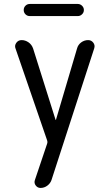

<svg xmlns="http://www.w3.org/2000/svg" viewBox="-20 -720 540 960"><path d="M215.8 -17.6 57.6 -477.5Q51.8 -492.2 61.5 -505.9Q71.3 -519.5 87.9 -519.5Q106.4 -519.5 122.6 -508.3Q138.7 -497.1 145.5 -477.5L257.8 -121.1Q257.8 -120.1 258.8 -120.1Q259.8 -120.1 259.8 -121.1L365.2 -477.5Q370.1 -496.1 385.7 -507.8Q401.4 -519.5 420.9 -519.5Q436.5 -519.5 446.3 -506.8Q456.1 -494.1 451.2 -478.5L237.3 180.7Q231.4 197.3 216.3 208.5Q201.2 219.7 182.6 219.7Q168 219.7 158.7 207.5Q149.4 195.3 154.3 180.7L215.8 -2Q218.8 -9.8 215.8 -17.6ZM128.9 -700.2H369.1Q380.9 -700.2 390.1 -691.4Q399.4 -682.6 399.4 -669.9Q399.4 -657.2 390.1 -648.4Q380.9 -639.6 369.1 -639.6H128.9Q116.2 -639.6 107.4 -648.4Q98.6 -657.2 98.6 -669.9Q98.6 -682.6 107.4 -691.4Q116.2 -700.2 128.9 -700.2Z"/></svg>

Font: Rounded Mgen+ 1m regular
Style: Regular
Weight: 400
Designer: [Source Han Sans]
Ryoko NISHIZUKA  (kana & ideographs); Paul D. Hunt (Latin, Greek & Cyrillic); Wenlong ZHANG  (bopomofo
Version: Version 1.059.20150602